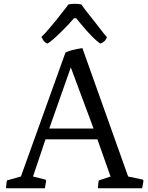

<svg xmlns="http://www.w3.org/2000/svg" viewBox="-20 -1002 790 1022"><path d="M16.6 -41.5 91.3 -62.5 328.6 -722.7Q353 -735.4 418.5 -746.1L662.1 -62.5L740.2 -45.9L743.7 -39.1L736.8 0H502.9L501 -4.4L505.4 -41.5L568.4 -62.5L498.5 -260.3H222.2L155.8 -62.5L222.2 -45.9L225.6 -39.1L218.8 0H14.6L11.7 -4.4ZM478 -317.9 356.9 -643.1 242.2 -317.9ZM232.9 -770Q218.3 -775.4 211.7 -785.9Q205.1 -796.4 200.2 -805.2Q207 -811 220.2 -825.2Q257.8 -868.2 276.4 -891.6L332 -961.9Q341.8 -974.6 344.2 -978.5Q378.4 -984.9 413.1 -978.5Q417 -971.7 428.2 -957L536.1 -819.3Q546.4 -806.6 549.3 -803.7Q541 -783.7 526.9 -775.9Q521 -772.9 513.2 -770Q473.6 -798.3 412.6 -872.1L385.7 -904.8H373.5Q361.8 -890.6 344.2 -871.6L306.2 -833Q258.3 -785.6 232.9 -770Z"/></svg>

Font: Trykker
Style: Regular
Weight: 400
Designer: Magnus Gaarde
Foundry: Magnus Gaarde
Version: Version 1.001